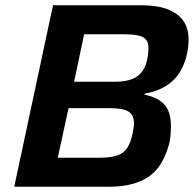

<svg xmlns="http://www.w3.org/2000/svg" viewBox="-20 -708 735 728"><path d="M34 0 181 -688H515Q577 -688 616.5 -672.5Q656 -657 675.5 -628.5Q695 -600 695 -559Q695 -542 693 -526.5Q691 -511 687 -495Q671 -433 631.5 -398.5Q592 -364 529 -353L528 -349Q563 -342 585.5 -327Q608 -312 618 -288.5Q628 -265 628 -233Q628 -221 627.5 -209Q627 -197 625.5 -185Q624 -173 621 -161Q611 -126 595 -96Q579 -66 553 -45Q527 -24 487.5 -12Q448 0 393 0ZM199 -110H356Q399 -110 424 -118.5Q449 -127 462.5 -147.5Q476 -168 483 -203Q485 -214 486.5 -223Q488 -232 488 -240Q488 -272 467 -285Q446 -298 396 -298H240ZM261 -398H415Q452 -398 477.5 -407Q503 -416 518 -435.5Q533 -455 539 -487Q541 -497 542 -506.5Q543 -516 543 -526Q543 -555 523 -566.5Q503 -578 453 -578H299Z"/></svg>

Font: Saira Thin SemiBold
Style: Italic
Weight: 600
Italic angle: -12°
Version: Version 1.101